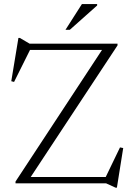

<svg xmlns="http://www.w3.org/2000/svg" viewBox="-20 -886 644 928"><path d="M548 -675V-666.5L120.5 -18.5L114 -30.5H491L560 -173.5L575.5 -170.5L545 21H538.5L492.5 0H55V-8.5L480.5 -656L498 -644.5H125L48 -490L34.5 -493.5L69 -702.5H76L123 -675ZM296.5 -742 376 -866.5H449.5V-859.5L317.5 -742Z"/></svg>

Font: Newsreader 24pt Light
Style: Regular
Weight: 300
Designer: Hugues Gentile
Foundry: Production Type
Version: Version 1.003